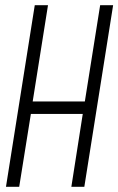

<svg xmlns="http://www.w3.org/2000/svg" viewBox="-20 -720 456 740"><path d="M3 0 114 -700H165L106 -329H307L366 -700H416L305 0H255L299 -281H99L54 0Z"/></svg>

Font: Georama Condensed Light
Style: Italic
Weight: 300
Width: 3
Italic angle: -9°
Designer: Jean-Baptiste Levee
Foundry: Production Type
Version: Version 1.000